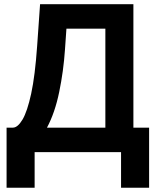

<svg xmlns="http://www.w3.org/2000/svg" viewBox="-20 -710 727 896"><path d="M167 -690.4H602.5V-114.3H675.8V166H544.9V0H141.6V166H10.7V-114.3H40Q62.5 -114.3 85 -151.9Q107.4 -189.5 125.5 -272.9Q143.6 -356.4 153.3 -495.1ZM290 -576.2 283.2 -478.5Q276.4 -377.9 256.3 -280.8Q236.3 -183.6 199.2 -114.3H471.7V-576.2Z"/></svg>

Font: DINish
Style: Bold
Weight: 700
Designer: Bert Driehuis
Foundry: Playbeing
Version: Version 3.008; git-95204e4c-release